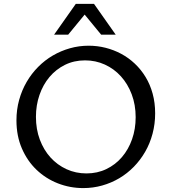

<svg xmlns="http://www.w3.org/2000/svg" viewBox="-20 -961 902 991"><path d="M426.3 -65.9Q482.4 -65.9 529.1 -88.4Q575.7 -110.8 609.4 -150.1Q643.1 -189.5 661.6 -242.2Q680.2 -294.9 680.2 -356Q680.2 -419.9 659.9 -473.9Q639.6 -527.8 604.2 -566.9Q568.8 -606 521.2 -627.7Q473.6 -649.4 418.9 -649.4Q361.8 -649.4 315.2 -626.2Q268.6 -603 235.4 -563.5Q202.1 -523.9 183.8 -470.9Q165.5 -418 165.5 -357.9Q165.5 -293.9 185.5 -240.5Q205.6 -187 240.7 -148.2Q275.9 -109.4 323.5 -87.6Q371.1 -65.9 426.3 -65.9ZM409.7 9.8Q341.3 9.8 278.8 -14.6Q216.3 -39.1 168.7 -84.5Q121.1 -129.9 93 -194.6Q64.9 -259.3 64.9 -339.8Q64.9 -395.5 78.9 -445.6Q92.8 -495.6 117.7 -538.3Q142.6 -581.1 177 -615.7Q211.4 -650.4 252.9 -674.6Q294.4 -698.7 341.1 -711.9Q387.7 -725.1 437.5 -725.1Q481.9 -725.1 524.7 -714.4Q567.4 -703.6 605.7 -683.1Q644 -662.6 676 -632.3Q708 -602.1 731.4 -563.5Q754.9 -524.9 767.8 -477.8Q780.8 -430.7 780.8 -376Q780.8 -320.8 767.3 -270.5Q753.9 -220.2 729.2 -177.5Q704.6 -134.8 670.7 -100.1Q636.7 -65.4 595.5 -41Q554.2 -16.6 507.1 -3.4Q460 9.8 409.7 9.8ZM259.3 -782.2 371.1 -940.9H465.3L577.1 -782.2H502L417 -885.7L332 -782.2Z"/></svg>

Font: Proza Libre
Style: Regular
Weight: 400
Designer: Jasper de Waard
Foundry: Jasper de Waard
Version: Version 1.000; ttfautohint (v1.4.1.8-43bc)